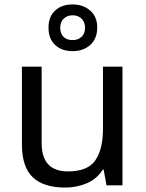

<svg xmlns="http://www.w3.org/2000/svg" viewBox="-20 -837 658 867"><path d="M533 -536V0H461L448 -71H444Q418 -29 372 -9.5Q326 10 274 10Q177 10 128 -36.5Q79 -83 79 -185V-536H168V-191Q168 -63 287 -63Q376 -63 410.5 -113Q445 -163 445 -257V-536ZM308 -606Q259 -606 229 -634Q199 -662 199 -712Q199 -762 229 -789.5Q259 -817 308 -817Q355 -817 387 -789.5Q419 -762 419 -713Q419 -662 387.5 -634Q356 -606 308 -606ZM308 -656Q333 -656 348.5 -671Q364 -686 364 -712Q364 -738 348 -753Q332 -768 308 -768Q284 -768 268 -753Q252 -738 252 -712Q252 -686 266.5 -671Q281 -656 308 -656Z"/></svg>

Font: Noto Sans Old Turkic
Style: Regular
Weight: 400
Designer: Monotype Design Team
Foundry: Monotype Imaging Inc.
Version: Version 2.003; ttfautohint (v1.8.4.7-5d5b)